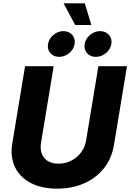

<svg xmlns="http://www.w3.org/2000/svg" viewBox="-20 -1126 785 1156"><path d="M324.2 9.8Q230 9.8 164.6 -24.7Q99.1 -59.1 69.8 -120.8Q40.5 -182.6 54.2 -263.7L130.9 -727.5H303.2L227.1 -267.1Q220.7 -228.5 231.7 -200.2Q242.7 -171.9 268.3 -156.2Q293.9 -140.6 331.5 -140.6Q374 -140.6 409.4 -158.9Q444.8 -177.2 468.3 -208.5Q491.7 -239.7 498 -277.8L572.3 -727.5H744.6L666 -252.4Q652.3 -171.4 605.5 -112.5Q558.6 -53.7 486.3 -22Q414.1 9.8 324.2 9.8ZM557.1 -783.7Q523.4 -783.7 503.9 -806.2Q484.4 -828.6 489.7 -860.8Q495.1 -893.1 522.2 -915.8Q549.3 -938.5 583 -938.5Q616.2 -938.5 636 -915.8Q655.8 -893.1 650.4 -860.8Q645 -828.6 617.7 -806.2Q590.3 -783.7 557.1 -783.7ZM335.9 -783.7Q302.7 -783.7 283.2 -806.2Q263.7 -828.6 269 -860.8Q274.4 -893.1 301.5 -915.8Q328.6 -938.5 361.8 -938.5Q395.5 -938.5 415 -915.8Q434.6 -893.1 429.2 -860.8Q423.8 -828.6 396.7 -806.2Q369.6 -783.7 335.9 -783.7ZM432.6 -975.6 362.8 -1106H490.7L529.8 -975.6Z"/></svg>

Font: Inter 16pt ExtraBold
Style: Italic
Weight: 800
Italic angle: -9.3988°
Version: Version 4.001;git-66647c0bb